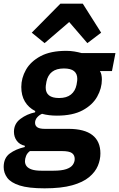

<svg xmlns="http://www.w3.org/2000/svg" viewBox="-50 -814 649 1046"><path d="M497 22Q497 56 483 89.5Q469 123 435.5 151Q402 179 343 195.5Q284 212 193 212Q105 212 57 196.5Q9 181 -10.5 154.5Q-30 128 -30 96Q-30 47 3 22.5Q36 -2 85 -13V-20Q57 -26 41.5 -47Q26 -68 26 -96Q26 -140 61.5 -166.5Q97 -193 141 -202L142 -209Q105 -228 85.5 -261Q66 -294 66 -340Q66 -389 91.5 -434Q117 -479 171 -508Q225 -537 311 -537Q334 -537 355 -533.5Q376 -530 394 -525H579L560 -427H495V-425Q500 -419 502.5 -406.5Q505 -394 505 -381Q505 -333 479.5 -287.5Q454 -242 400 -213Q346 -184 260 -184Q238 -184 217.5 -186.5Q197 -189 179 -194Q163 -187 152 -174Q141 -161 141 -145Q141 -129 153.5 -120.5Q166 -112 194 -112H323Q410 -112 453.5 -78Q497 -44 497 22ZM272 -280Q313 -280 336.5 -299Q360 -318 367 -352Q370 -367 370.5 -374Q371 -381 371 -385Q371 -412 353.5 -426.5Q336 -441 298 -441Q257 -441 233.5 -422.5Q210 -404 203 -369Q200 -354 199.5 -347Q199 -340 199 -336Q199 -309 217 -294.5Q235 -280 272 -280ZM357 52Q357 31 342 20Q327 9 286 9H113Q98 20 92 35.5Q86 51 86 64Q86 80 95 91.5Q104 103 123.5 109.5Q143 116 176 116H241Q285 116 310.5 107.5Q336 99 346.5 84Q357 69 357 52ZM279 -794H401L501 -636L426 -579L327 -694L193 -579L123 -636Z"/></svg>

Font: IBM Plex Sans
Style: Bold Italic
Weight: 700
Italic angle: -11.31°
Designer: Mike Abbink, Paul van der Laan, Pieter van Rosmalen
Foundry: Bold Monday
Version: Version 3.201